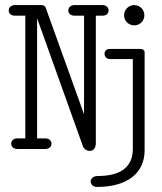

<svg xmlns="http://www.w3.org/2000/svg" viewBox="-20 -592 645 763"><path d="M513.7 -571.8C491.2 -571.8 473.1 -553.7 473.1 -531.2C473.1 -508.8 491.2 -491.2 513.7 -491.2C536.1 -491.2 553.7 -508.8 553.7 -531.2C553.7 -553.7 536.1 -571.8 513.7 -571.8ZM365.2 150.9C484.9 150.9 554.7 96.7 554.7 4.9V-383.3C554.7 -393.6 546.9 -397.5 537.1 -397.5H415C402.3 -397.5 395.5 -388.2 395.5 -378.4C395.5 -368.2 402.8 -357.4 417 -357.4H507.8V0C507.8 75.7 454.1 107.4 368.7 107.4C349.6 107.4 340.3 118.7 340.3 129.4C340.3 140.1 349.1 150.9 365.2 150.9ZM38.6 -529.8H80.6V-42H48.3C32.2 -42 24.4 -31.2 24.4 -21C24.4 -10.3 32.7 0 48.8 0H160.2C176.3 0 184.6 -10.3 184.6 -21C184.6 -31.2 176.8 -42 160.6 -42H127.4V-519.5L309.6 -10.7C314 1.5 326.7 7.8 336.9 7.8C349.6 7.8 360.8 -2 360.8 -22.9V-529.8H388.2C403.8 -529.8 411.6 -540 411.6 -550.3C411.6 -561 403.3 -571.8 387.2 -571.8H276.4C259.8 -571.8 251.5 -561 251.5 -550.3C251.5 -540 259.3 -529.8 275.4 -529.8H314V-137.7L162.1 -560.1C159.2 -568.4 153.3 -571.8 142.6 -571.8H39.1C22.9 -571.8 14.6 -561 14.6 -550.3C14.6 -540 22.5 -529.8 38.6 -529.8Z"/></svg>

Font: Cutive Mono
Style: Regular
Weight: 400
Monospace: yes
Designer: Vernon Adams
Foundry: Vernon Adams
Version: Version 1.002